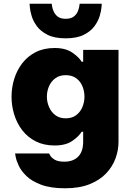

<svg xmlns="http://www.w3.org/2000/svg" viewBox="-20 -798 707 1032"><path d="M333 -592Q273 -592 235.5 -611Q198 -630 178 -657.5Q158 -685 150 -712.5Q142 -740 140.5 -759Q139 -778 139 -778H258Q258 -778 259.5 -766Q261 -754 268 -737.5Q275 -721 290 -709Q305 -697 333 -697Q361 -697 376.5 -709Q392 -721 398.5 -737.5Q405 -754 406.5 -766Q408 -778 408 -778H527Q527 -778 525.5 -759Q524 -740 516 -712.5Q508 -685 488 -657.5Q468 -630 430.5 -611Q393 -592 333 -592ZM330 214Q252 214 201.5 195Q151 176 122.5 148.5Q94 121 81 93Q68 65 64.5 46Q61 27 61 27H244Q244 27 250 38Q256 49 273.5 60Q291 71 327 71Q373 71 400 44Q427 17 427 -36V-90H419Q404 -65 368.5 -40.5Q333 -16 274 -16Q216 -16 172.5 -38Q129 -60 100 -97.5Q71 -135 56.5 -182Q42 -229 42 -278Q42 -327 56.5 -374Q71 -421 100 -458.5Q129 -496 172.5 -518Q216 -540 274 -540Q333 -540 369 -515Q405 -490 419 -466H427V-530H617V-36Q617 10 600.5 54.5Q584 99 549.5 135Q515 171 460.5 192.5Q406 214 330 214ZM333 -162Q367 -162 389.5 -179Q412 -196 423 -223Q434 -250 434 -278Q434 -308 423 -334.5Q412 -361 389.5 -377.5Q367 -394 333 -394Q300 -394 277.5 -377.5Q255 -361 243.5 -334.5Q232 -308 232 -278Q232 -250 243.5 -223Q255 -196 277.5 -179Q300 -162 333 -162Z"/></svg>

Font: Be Vietnam Pro Black
Style: Regular
Weight: 900
Designer: Lam Bao, Tony Le, Vietanh Nguyen
Foundry: Yellow Type Foundry
Version: Version 1.002; ttfautohint (v1.8.3)